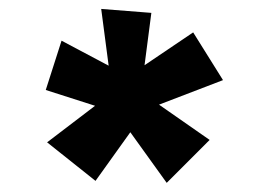

<svg xmlns="http://www.w3.org/2000/svg" viewBox="-20 -830 573 428"><path d="M410.6 -757.8 477.1 -651.4 334.5 -596.7 447.3 -518.1 351.6 -422.4 270.5 -535.2 192.9 -426.8 85 -512.7 191.9 -594.2 82 -629.4 117.2 -739.3 222.2 -683.6 205.6 -810.1 317.4 -801.3 302.2 -684.6Z"/></svg>

Font: Lapsus Pro (theguybrush.com)
Style: Bold
Weight: 700
Designer: Jose Roses
Version: Version 1.00 February 9, 2018, initial release